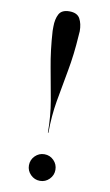

<svg xmlns="http://www.w3.org/2000/svg" viewBox="-87 -803 490 857"><g transform="rotate(10 157.5 -374.0)"><path d="M215.5 -659Q210 -571 196 -496.8Q182 -422.5 170 -352.8Q158 -283 158 -208H155.5Q155.5 -283 143.2 -352.8Q131 -422.5 117 -496.8Q103 -571 97.5 -659V-678Q97.5 -712.5 109.5 -735.2Q121.5 -758 156.5 -758Q192 -758 204.5 -735.2Q217 -712.5 217 -678Q217 -673.5 216.2 -669Q215.5 -664.5 215.5 -659ZM97.5 -50Q97.5 -75 115.2 -92.8Q133 -110.5 157.5 -110.5Q182.5 -110.5 200 -92.8Q217.5 -75 217.5 -50Q217.5 -25.5 200 -7.8Q182.5 10 157.5 10Q133 10 115.2 -7.8Q97.5 -25.5 97.5 -50Z"/></g></svg>

Font: Bodoni* 72pt
Style: Regular
Weight: 400
Version: Version 2.3